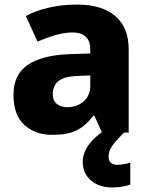

<svg xmlns="http://www.w3.org/2000/svg" viewBox="-20 -580 653 840"><path d="M318 -560Q425 -560 484 -510Q543 -460 543 -364V0H426L393 -74H389Q354 -29 315 -9.5Q276 10 208 10Q135 10 87 -33Q39 -76 39 -166Q39 -253 100.5 -295.5Q162 -338 281 -343L375 -346V-362Q375 -402 354.5 -420Q334 -438 298 -438Q262 -438 223 -426.5Q184 -415 144 -398L93 -510Q138 -534 195 -547Q252 -560 318 -560ZM324 -248Q261 -246 236 -225.5Q211 -205 211 -170Q211 -139 229 -125Q247 -111 275 -111Q317 -111 346 -136.5Q375 -162 375 -206V-250ZM455 105Q455 124 465.5 132.5Q476 141 493 141Q508 141 524 138Q540 135 550 131V228Q534 233 514.5 236.5Q495 240 470 240Q413 240 377.5 209Q342 178 342 128Q342 49 454 -21L523 0Q490 32 472.5 56Q455 80 455 105Z"/></svg>

Font: Noto Sans Malayalam ExtraBold
Style: Regular
Weight: 800
Designer: Jelle Bosma - Monotype Design Team
Foundry: Monotype Imaging Inc.
Version: Version 2.104; ttfautohint (v1.8.4.7-5d5b)